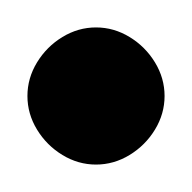

<svg xmlns="http://www.w3.org/2000/svg" viewBox="-20 -640 140 140"><path d="M0 -570Q0 -557 7 -545.5Q14 -534 25.5 -527Q37 -520 50 -520Q63 -520 74.5 -527Q86 -534 93 -545.5Q100 -557 100 -570Q100 -583 93 -594.5Q86 -606 74.5 -613Q63 -620 50 -620Q37 -620 25.5 -613Q14 -606 7 -594.5Q0 -583 0 -570Z"/></svg>

Font: Linefont
Style: Regular
Weight: 400
Monospace: yes
Version: Version 3.002;gftools[0.9.33]